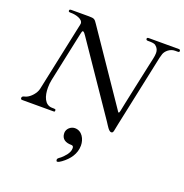

<svg xmlns="http://www.w3.org/2000/svg" viewBox="-169 -839 1250 1303"><g transform="rotate(20 455.5 -187.5)"><path d="M610.4 -58.1C625.5 -35.6 644 -0.5 661.6 -0.5C672.9 -0.5 674.8 -9.3 676.8 -17.1C676.8 -17.6 677.2 -18.1 677.2 -18.6C681.2 -35.2 684.1 -53.2 687.5 -69.8C714.4 -196.3 790 -549.8 791.5 -560.1C794.4 -576.2 799.8 -600.1 805.7 -617.2C813.5 -640.1 842.8 -668.9 880.4 -668.9H899.9C910.2 -668.9 911.1 -672.9 911.1 -678.2C911.1 -685.1 907.7 -688.5 899.9 -688.5H684.6C672.4 -688.5 670.4 -685.1 670.4 -678.2C670.4 -676.3 672.4 -668.9 681.6 -668.9C706.5 -668.9 727.5 -668.9 739.3 -660.2C758.3 -645.5 764.2 -628.9 764.2 -609.4C764.2 -584 755.4 -554.2 747.6 -517.1C727.1 -419.4 695.3 -277.8 683.1 -215.8C679.2 -194.8 676.8 -181.6 671.9 -160.6C669.9 -155.3 668.9 -143.6 663.6 -143.6C660.2 -143.6 654.8 -153.3 650.9 -159.2L312.5 -656.2C293.9 -683.6 290.5 -688.5 251.5 -688.5H128.9C115.2 -688.5 109.9 -687.5 109.9 -678.2C109.9 -668.9 117.2 -668.9 130.9 -668.9C160.6 -668.9 215.8 -656.2 215.8 -623.5C215.8 -616.7 212.4 -606 210.9 -598.1L107.9 -112.8C100.6 -79.1 67.4 -42.5 37.6 -30.8C26.4 -26.4 8.3 -26.4 8.3 -11.2C8.3 0 13.7 0 23.9 0H244.1C252.9 0 254.9 -1.5 254.9 -6.8V-11.2C254.9 -18.6 251 -19.5 229 -19.5C173.8 -19.5 154.8 -79.1 154.8 -138.2C154.8 -158.2 156.7 -178.2 160.6 -195.8C186 -319.3 212.4 -436 237.3 -557.1C239.3 -566.9 242.2 -579.6 247.6 -579.6C254.9 -579.6 264.2 -565.9 270.5 -556.6C288.1 -529.8 322.3 -481 610.4 -58.1ZM377.9 299.3C377.9 304.2 378.9 312.5 385.3 312.5C394 312.5 406.7 304.2 415.5 297.9C464.8 262.2 500 214.4 500 154.3C500 109.4 474.1 57.1 421.9 57.1C393.1 57.1 364.3 81.5 364.3 112.3C364.3 157.2 397.9 172.4 435.1 172.4C453.1 172.4 453.1 184.6 453.1 192.4C453.1 225.6 422.9 255.4 400.9 275.4C396 280.3 377.9 288.6 377.9 299.3Z"/></g></svg>

Font: Cardo
Style: Italic
Weight: 400
Designer: David J. Perry
Foundry: David J. Perry
Version: Version 0.99